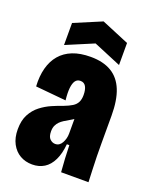

<svg xmlns="http://www.w3.org/2000/svg" viewBox="-137 -788 693 876"><g transform="rotate(20 209.5 -350.5)"><path d="M128 12Q95 12 69 -3Q43 -18 27.5 -47Q12 -76 12 -117Q12 -160 27.5 -189Q43 -218 67.5 -237Q92 -256 119.5 -268Q147 -280 171 -288Q197 -298 212 -307.5Q227 -317 234 -331Q241 -345 241 -366Q241 -392 232.5 -407Q224 -422 206 -422Q190 -422 181.5 -410Q173 -398 170.5 -374.5Q168 -351 172 -315L24 -329Q21 -378 31.5 -417.5Q42 -457 65.5 -484.5Q89 -512 125.5 -526.5Q162 -541 213 -541Q274 -541 314 -517Q354 -493 373.5 -444.5Q393 -396 393 -321V-188Q393 -157 393.5 -125Q394 -93 395.5 -61Q397 -29 398 0H265Q262 -34 260.5 -65Q259 -96 258 -129H246Q242 -83 226.5 -51Q211 -19 186 -3.5Q161 12 128 12ZM195 -112Q206 -112 214 -117.5Q222 -123 227.5 -133Q233 -143 236 -154.5Q239 -166 239 -178V-264L264 -272Q255 -260 243.5 -252Q232 -244 219.5 -237Q207 -230 196 -223Q185 -216 177 -208Q169 -200 163.5 -188.5Q158 -177 158 -160Q158 -134 169.5 -123Q181 -112 195 -112ZM79 -550V-657L212 -713L346 -657V-550L212 -606Z"/></g></svg>

Font: Bricolage Grotesque 72pt Condensed ExtraBold
Style: Regular
Weight: 800
Width: 3
Designer: Mathieu Triay
Foundry: Atelier Triay
Version: Version 1.001;gftools[0.9.33.dev8+g029e19f]